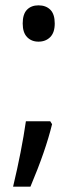

<svg xmlns="http://www.w3.org/2000/svg" viewBox="-20 -570 308 719"><path d="M124 -550Q152 -550 168.5 -533.5Q185 -517 185 -482Q185 -448 168 -431Q151 -414 124 -414Q98 -414 81.5 -431Q65 -448 65 -482Q65 -517 81 -533.5Q97 -550 124 -550ZM175 -105Q151 -6 94 129H29Q61 -5 77 -116H168Z"/></svg>

Font: Noto Sans Display
Style: Regular
Weight: 400
Designer: Monotype Design team
Foundry: Monotype Imaging Inc.
Version: Version 1.000